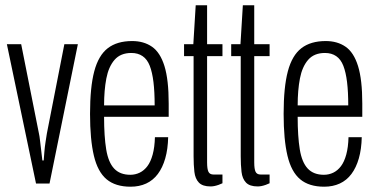

<svg xmlns="http://www.w3.org/2000/svg" viewBox="-20 -693 1427 725"><path d="M116 0 6 -526H60L127 -189Q129 -181 131 -163.5Q133 -146 135.5 -125.5Q138 -105 140 -87H145Q146 -100 147.5 -119Q149 -138 152 -157Q155 -176 157 -189L223 -526H274L167 0Z M473 12Q416 12 382.5 -16Q349 -44 334.5 -105Q320 -166 320 -263Q320 -364 336 -424Q352 -484 387 -511Q422 -538 479 -538Q523 -538 554 -516.5Q585 -495 601 -443.5Q617 -392 617 -302V-252H373Q373 -178 381 -129Q389 -80 411 -56.5Q433 -33 472 -33Q491 -33 507.5 -41Q524 -49 536.5 -65.5Q549 -82 556.5 -109.5Q564 -137 565 -175H615Q614 -130 604 -95Q594 -60 576 -36Q558 -12 532 0Q506 12 473 12ZM373 -295H564Q564 -346 559.5 -383Q555 -420 545.5 -444.5Q536 -469 518.5 -481Q501 -493 476 -493Q435 -493 412.5 -467Q390 -441 381.5 -396.5Q373 -352 373 -295Z M775 11Q745 11 731 -3.5Q717 -18 714 -44Q711 -70 711 -103V-481H675V-526H710L719 -673H762V-526H820V-481H762V-80Q762 -55 767 -44.5Q772 -34 786 -34H820V-1Q814 2 805.5 5Q797 8 789.5 9.5Q782 11 775 11Z M953 11Q923 11 909 -3.5Q895 -18 892 -44Q889 -70 889 -103V-481H853V-526H888L897 -673H940V-526H998V-481H940V-80Q940 -55 945 -44.5Q950 -34 964 -34H998V-1Q992 2 983.5 5Q975 8 967.5 9.5Q960 11 953 11Z M1204 12Q1147 12 1113.5 -16Q1080 -44 1065.5 -105Q1051 -166 1051 -263Q1051 -364 1067 -424Q1083 -484 1118 -511Q1153 -538 1210 -538Q1254 -538 1285 -516.5Q1316 -495 1332 -443.5Q1348 -392 1348 -302V-252H1104Q1104 -178 1112 -129Q1120 -80 1142 -56.5Q1164 -33 1203 -33Q1222 -33 1238.5 -41Q1255 -49 1267.5 -65.5Q1280 -82 1287.5 -109.5Q1295 -137 1296 -175H1346Q1345 -130 1335 -95Q1325 -60 1307 -36Q1289 -12 1263 0Q1237 12 1204 12ZM1104 -295H1295Q1295 -346 1290.5 -383Q1286 -420 1276.5 -444.5Q1267 -469 1249.5 -481Q1232 -493 1207 -493Q1166 -493 1143.5 -467Q1121 -441 1112.5 -396.5Q1104 -352 1104 -295Z"/></svg>

Font: Archivo ExtraCondensed ExtraLight
Style: Regular
Weight: 250
Width: 2
Designer: Hector Gatti
Foundry: Omnibus-Type
Version: Version 2.001